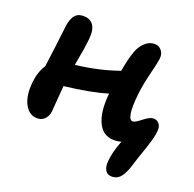

<svg xmlns="http://www.w3.org/2000/svg" viewBox="-104 -627 928 919"><g transform="rotate(15 360.0 -167.0)"><path d="M117.2 9.8Q72.3 9.8 51.8 -35.6Q31.2 -81.1 44.9 -150.9Q55.2 -205.1 84 -241.2Q109.9 -356.4 128.9 -450.2Q135.3 -481.9 150.4 -501.5Q165.5 -521 189.9 -521Q230.5 -521 246.6 -494.9Q262.7 -468.8 252.9 -419.9Q244.1 -374 219.2 -284.2Q336.4 -287.1 440.9 -314Q458 -378.9 476.1 -417Q488.8 -444.3 510.7 -462.2Q532.7 -480 558.1 -480Q582.5 -480 595.9 -461.4Q609.4 -442.9 604 -417Q600.6 -399.4 579.8 -339.1Q559.1 -278.8 548.8 -230Q522 -94.2 558.1 -94.2Q569.3 -94.2 599.4 -114Q629.4 -133.8 647 -133.8Q666 -133.8 677 -118.7Q688 -103.5 683.1 -79.1Q679.2 -57.1 669.2 -31Q659.2 -4.9 640.6 36.4Q622.1 77.6 610.8 106Q594.2 147 576.4 167Q558.6 187 534.2 187Q506.8 187 496.8 168Q486.8 148.9 492.2 120.1Q500.5 71.8 529.8 13.2Q519.5 16.1 504.9 16.1Q440.9 16.1 417.7 -40.5Q394.5 -97.2 413.1 -193.8Q327.6 -175.3 192.9 -171.9Q188.5 -147.9 181.2 -101.8Q173.8 -55.7 170.9 -40Q166.5 -18.1 151.6 -4.2Q136.7 9.8 117.2 9.8Z"/></g></svg>

Font: Shantell Sans Irregular Bouncy
Style: Italic
Weight: 600
Italic angle: -11.31°
Designer: Stephen Nixon, Anya Danilova, Shantell Martin
Foundry: Arrow Type
Version: Version 1.006;[9816181b4]